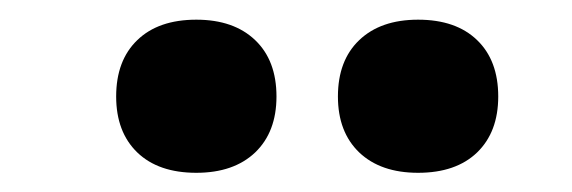

<svg xmlns="http://www.w3.org/2000/svg" viewBox="-20 -810 596 200"><path d="M415.5 -630Q376.5 -630 354.2 -651.2Q332 -672.5 332 -709.5Q332 -747 354.2 -768.2Q376.5 -789.5 415.5 -789.5Q455 -789.5 477 -768.2Q499 -747 499 -709.5Q499 -672.5 477 -651.2Q455 -630 415.5 -630ZM184.5 -630Q145 -630 123 -651.2Q101 -672.5 101 -709.5Q101 -747 123 -768.2Q145 -789.5 184.5 -789.5Q223.5 -789.5 245.8 -768.2Q268 -747 268 -709.5Q268 -672.5 245.8 -651.2Q223.5 -630 184.5 -630Z"/></svg>

Font: Encode Sans SemiCondensed SemiCondensed
Style: Bold
Weight: 700
Width: 4
Designer: Multiple Designers
Foundry: Impallari Type
Version: Version 3.000; ttfautohint (v1.8.3) -l 8 -r 50 -G 200 -x 14 